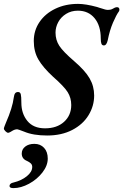

<svg xmlns="http://www.w3.org/2000/svg" viewBox="-36 -684 635 989"><path d="M88 -6Q57 -18 53 -18Q41 -18 29 -11Q26 -9 18 -4.5Q10 0 6 0Q0 0 -8 -8Q-16 -16 -16 -22Q-16 -25 -12 -35.5Q-8 -46 -5 -53Q28 -128 35 -182Q37 -197 42 -203.5Q47 -210 57 -210Q68 -210 71 -198.5Q74 -187 74 -155Q74 -99 105 -61Q136 -23 196 -23Q257 -23 294 -56.5Q331 -90 331 -143Q331 -180 312.5 -209.5Q294 -239 237 -289Q186 -336 162 -377Q138 -418 138 -473Q138 -527 167.5 -570.5Q197 -614 249 -639Q301 -664 366 -664Q405 -664 464 -648Q471 -646 476 -644Q481 -642 486 -641Q508 -633 520 -633Q534 -633 543 -638Q557 -647 567 -647Q573 -647 576 -643.5Q579 -640 579 -635Q579 -629 577 -626Q563 -607 546 -567.5Q529 -528 519 -477Q513 -450 499 -450Q490 -450 486.5 -458.5Q483 -467 483 -486Q483 -552 451 -590.5Q419 -629 365 -629Q331 -629 304.5 -612.5Q278 -596 264 -570Q250 -544 250 -516Q250 -478 269.5 -448Q289 -418 346 -369Q402 -321 425.5 -280.5Q449 -240 449 -192Q449 -138 420 -90.5Q391 -43 336 -14.5Q281 14 207 14Q135 14 88 -6ZM13 274Q13 268 18 263Q23 258 34 256Q75 246 102.5 223.5Q130 201 130 176Q130 165 123 158Q116 151 103 145Q76 134 76 107Q76 85 94 71Q112 57 141 57Q172 57 191 77.5Q210 98 210 133Q210 169 182.5 204.5Q155 240 113.5 262.5Q72 285 33 285Q13 285 13 274Z"/></svg>

Font: EB Garamond SemiBold
Style: Italic
Weight: 600
Italic angle: -17.2°
Designer: Georg Duffner and Octavio Pardo
Foundry: Georg Duffner
Version: Version 1.000